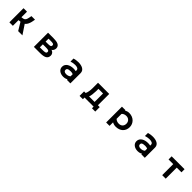

<svg xmlns="http://www.w3.org/2000/svg" viewBox="764 -2945 5472 5472"><g transform="rotate(45 3500.0 -209.0)"><path d="M481 -184 624 52H795L609 -227C650 -259 675 -297 697 -358C717 -412 723 -472 733 -518H589C575 -450 572 -419 559 -382C540 -325 506 -298 410 -294V-518H270V52H410V-176C434 -177 457 -180 481 -184Z M1258 53H1500C1667 53 1776 22 1776 -115C1776 -180 1732 -225 1672 -244C1717 -261 1741 -324 1741 -365C1741 -486 1634 -518 1481 -518H1258ZM1473 -290H1388V-407H1480C1548 -407 1604 -405 1604 -352C1604 -297 1564 -290 1473 -290ZM1483 -58H1388V-179H1488C1583 -179 1638 -176 1638 -124C1638 -71 1607 -58 1483 -58Z M2590 26V53H2729V-360C2729 -490 2601 -537 2467 -537C2406 -537 2343 -527 2292 -511V-389C2344 -406 2403 -417 2454 -417C2531 -417 2591 -394 2591 -338V-301C2563 -308 2529 -311 2497 -311C2357 -311 2225 -248 2225 -114C2225 -3 2324 65 2449 65C2529 65 2572 38 2590 26ZM2591 -177V-92C2555 -65 2520 -47 2457 -47C2387 -47 2357 -80 2357 -119C2357 -158 2375 -197 2493 -197C2524 -197 2561 -193 2591 -177Z M3666 120H3799V-61H3725V-517H3274V-295C3274 -207 3258 -115 3231 -61H3167V120H3300V53H3666ZM3591 -402V-61H3368C3389 -89 3405 -236 3405 -308V-402Z M4238 120H4375V-22C4415 0 4462 14 4515 14C4689 14 4809 -95 4809 -262C4809 -411 4692 -538 4515 -538C4461 -538 4415 -522 4375 -500V-517H4238ZM4375 -165V-362C4404 -398 4455 -420 4515 -420C4610 -420 4672 -352 4672 -264C4672 -166 4608 -109 4515 -109C4457 -109 4404 -132 4375 -165Z M5590 26V53H5729V-360C5729 -490 5601 -537 5467 -537C5406 -537 5343 -527 5292 -511V-389C5344 -406 5403 -417 5454 -417C5531 -417 5591 -394 5591 -338V-301C5563 -308 5529 -311 5497 -311C5357 -311 5225 -248 5225 -114C5225 -3 5324 65 5449 65C5529 65 5572 38 5590 26ZM5591 -177V-92C5555 -65 5520 -47 5457 -47C5387 -47 5357 -80 5357 -119C5357 -158 5375 -197 5493 -197C5524 -197 5561 -193 5591 -177Z M6429 52H6571V-393H6760V-518H6240V-393H6429Z"/></g></svg>

Font: LINE Seed JP_OTF Bold
Style: Regular
Weight: 700
Designer: LINE & Fontrix & Fontworks
Version: Version 1.009